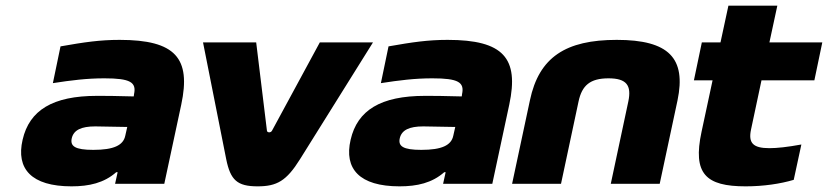

<svg xmlns="http://www.w3.org/2000/svg" viewBox="-20 -650 2928 679"><path d="M403 -509C334 -509 279 -501 194 -486L167 -356C232 -366 287 -373 349 -373C441 -373 463 -359 454 -317L453 -309C392 -311 347 -311 323 -311C166 -311 84 -260 60 -156C36 -53 91 9 233 9C295 9 348 -3 391 -41H396L387 0H561L621 -280C656 -444 601 -509 403 -509ZM234 -162C241 -190 267 -203 317 -203C335 -203 387 -202 430 -201L423 -170C416 -136 382 -120 310 -120C245 -120 227 -133 234 -162Z M698 -500 780 -87C795 -13 819 9 891 9C959 9 993 -10 1041 -87L1299 -500H1111L942 -188C940 -184 936 -182 932 -182C927 -182 924 -185 924 -188L886 -500Z M1563 -509C1494 -509 1439 -501 1354 -486L1327 -356C1392 -366 1447 -373 1509 -373C1601 -373 1623 -359 1614 -317L1613 -309C1552 -311 1507 -311 1483 -311C1326 -311 1244 -260 1220 -156C1196 -53 1251 9 1393 9C1455 9 1508 -3 1551 -41H1556L1547 0H1721L1781 -280C1816 -444 1761 -509 1563 -509ZM1394 -162C1401 -190 1427 -203 1477 -203C1495 -203 1547 -202 1590 -201L1583 -170C1576 -136 1542 -120 1470 -120C1405 -120 1387 -133 1394 -162Z M1854 -295 1791 0H1964L2026 -291C2038 -348 2067 -373 2132 -373C2196 -373 2214 -348 2202 -291L2140 0H2313L2376 -295C2407 -444 2346 -509 2161 -509C1981 -509 1886 -448 1854 -295Z M2701 -126C2642 -126 2626 -145 2636 -192L2673 -366H2860L2888 -500H2701L2729 -630H2556L2528 -500H2462L2434 -366H2500L2461 -184C2429 -35 2476 9 2617 9C2680 9 2740 0 2787 -14L2814 -139C2765 -130 2728 -126 2701 -126Z"/></svg>

Font: LT Wave Black
Style: Italic
Weight: 900
Designer: Daniel Lyons
Version: Version 2.5 (Glyphs App)